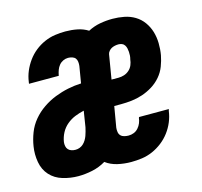

<svg xmlns="http://www.w3.org/2000/svg" viewBox="-85 -631 770 732"><g transform="rotate(-15 300.0 -265.0)"><path d="M138 8Q107 8 77 -1Q47 -10 27.5 -31.5Q8 -53 2.5 -84Q-3 -115 2 -146Q6 -172 16 -198Q26 -224 44 -245.5Q62 -267 85.5 -283Q109 -299 134.5 -309Q160 -319 186.5 -324.5Q213 -330 239 -331L250 -397Q251 -405 250 -413.5Q249 -422 244.5 -427.5Q240 -433 232 -435.5Q224 -438 216 -438Q206 -438 196.5 -433.5Q187 -429 180.5 -421Q174 -413 170.5 -403.5Q167 -394 165 -384Q165 -383 165 -382.5Q165 -382 164 -381H47Q47 -383 47.5 -385Q48 -387 48 -388Q51 -410 59.5 -430Q68 -450 81 -468Q94 -486 111.5 -500Q129 -514 149.5 -523Q170 -532 191 -535Q212 -538 232 -538Q256 -538 279 -533.5Q302 -529 321 -517Q344 -529 368.5 -533.5Q393 -538 418 -538Q441 -538 464 -533.5Q487 -529 506 -517.5Q525 -506 538 -488Q551 -470 557.5 -448.5Q564 -427 564.5 -403Q565 -379 561 -356Q557 -335 549 -314Q541 -293 526 -275.5Q511 -258 491.5 -246Q472 -234 451 -227Q430 -220 408.5 -217.5Q387 -215 366 -215H339L325 -133Q324 -124 325.5 -115.5Q327 -107 332.5 -101.5Q338 -96 346.5 -94Q355 -92 363 -92Q374 -92 384 -96Q394 -100 401.5 -108.5Q409 -117 413 -127Q417 -137 418 -147Q419 -148 419 -148.5Q419 -149 419 -150H537Q536 -148 536 -146.5Q536 -145 535 -143Q532 -121 523.5 -100.5Q515 -80 501.5 -62Q488 -44 470 -30Q452 -16 431.5 -7Q411 2 389.5 5Q368 8 347 8Q319 8 293 2Q267 -4 247 -19Q222 -4 193.5 2Q165 8 138 8ZM383 -315Q394 -315 405 -318.5Q416 -322 425 -330Q434 -338 438.5 -349Q443 -360 444 -371Q446 -378 446.5 -385.5Q447 -393 446.5 -400Q446 -407 444.5 -414Q443 -421 439 -427Q435 -433 428.5 -435.5Q422 -438 415 -438Q408 -438 401 -436.5Q394 -435 388 -432Q382 -429 377 -423Q372 -417 371 -411L355 -315ZM154 -92Q162 -92 170 -95Q178 -98 184.5 -104Q191 -110 195.5 -117.5Q200 -125 203 -133Q206 -141 208 -149Q210 -157 212 -165L222 -228Q204 -224 186.5 -217Q169 -210 154 -197.5Q139 -185 130 -168Q121 -151 118 -132Q117 -124 118.5 -116Q120 -108 125 -102.5Q130 -97 137.5 -94.5Q145 -92 154 -92Z"/></g></svg>

Font: Iosevka Curly Slab Extended
Style: Bold Italic
Weight: 700
Width: 7
Italic angle: -9°
Monospace: yes
Designer: Belleve Invis
Foundry: Belleve Invis
Version: Version 11.0.0; ttfautohint (v1.8.3)